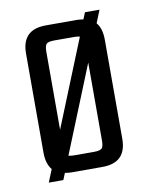

<svg xmlns="http://www.w3.org/2000/svg" viewBox="-66 -555 482 624"><g transform="rotate(-10 175.0 -242.5)"><path d="M305 -406V-79Q305 0 226 0H124Q116 0 102 -2L93 20H45L62 -22Q45 -42 45 -79V-406Q45 -485 124 -485H226Q234 -485 248 -483L257 -505H305L288 -463Q305 -443 305 -406ZM111 -400V-143L227 -430Q217 -432 207 -432H143Q123 -432 117 -426Q111 -420 111 -400ZM239 -85V-342L123 -55Q133 -53 143 -53H207Q227 -53 233 -59Q239 -65 239 -85Z"/></g></svg>

Font: Teko Light
Style: Regular
Weight: 300
Designer: Manushi Parikh, Jonny Pinhorn
Foundry: Indian Type Foundry
Version: Version 1.105;PS 1.0;hotconv 1.0.78;makeotf.lib2.5.61930; tt